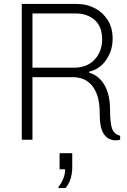

<svg xmlns="http://www.w3.org/2000/svg" viewBox="-20 -706 640 970"><path d="M562 3Q547 3 528.5 -6Q510 -15 497 -43Q484 -71 484 -127Q484 -193 469 -231Q454 -269 431.5 -287.5Q409 -306 388 -311Q367 -316 355 -316H144V0H90V-686H369Q418 -686 458.5 -665Q499 -644 524 -605Q549 -566 549 -511Q549 -449 515.5 -402Q482 -355 430 -344V-339Q463 -330 487 -304.5Q511 -279 523.5 -240.5Q536 -202 536 -153Q536 -83 546.5 -55.5Q557 -28 587 -20V-1Q586 0 579.5 1.5Q573 3 562 3ZM144 -364H354Q419 -364 457.5 -404.5Q496 -445 496 -507Q496 -572 458.5 -605Q421 -638 362 -638H144ZM275 244V239Q290 220 299.5 197Q309 174 309 149H281V68H345V140Q345 165 338 192.5Q331 220 311 244Z"/></svg>

Font: Chivo Mono Thin
Style: Regular
Weight: 250
Designer: Hector Gatti
Foundry: Omnibus-Type
Version: Version 1.008